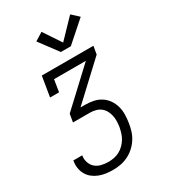

<svg xmlns="http://www.w3.org/2000/svg" viewBox="-232 -885 1063 1202"><g transform="rotate(-30 300.0 -284.0)"><path d="M222 205Q196 205 171 201.5Q146 198 123 189Q100 180 81 165Q62 150 50 129Q38 108 34 82.5Q30 57 35 32Q35 31 35 30Q35 29 35 29H100Q100 29 99.5 29.5Q99 30 99 31Q95 56 103 80Q111 104 129 119.5Q147 135 171.5 141Q196 147 222 147Q242 147 262.5 143Q283 139 302 129Q321 119 336.5 103.5Q352 88 363 70Q374 52 380 32Q386 12 390 -8Q393 -29 393.5 -50Q394 -71 389.5 -90.5Q385 -110 375 -127.5Q365 -145 349.5 -156.5Q334 -168 314 -173Q294 -178 273 -178H152L162 -236L415 -472H185L171 -385H106L130 -530H503L493 -472L240 -236H273Q303 -236 332.5 -230Q362 -224 386 -208.5Q410 -193 426.5 -169.5Q443 -146 451 -118Q459 -90 458.5 -59.5Q458 -29 453 1Q449 28 440.5 55Q432 82 416 106.5Q400 131 378 150.5Q356 170 330 182.5Q304 195 276.5 200Q249 205 222 205ZM307 -598 207 -732 265 -768 349 -642 475 -773 525 -727 379 -598Z"/></g></svg>

Font: Iosevka Curly Slab LtExObl
Style: Regular
Weight: 300
Width: 7
Italic angle: -9°
Monospace: yes
Designer: Belleve Invis
Foundry: Belleve Invis
Version: Version 11.1.0; ttfautohint (v1.8.3)